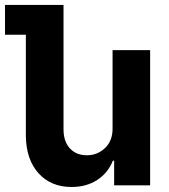

<svg xmlns="http://www.w3.org/2000/svg" viewBox="-51 -747 681 774"><path d="M402.8 -231.9V-544.9H554.2V0H409.2V-99.1H403.8Q384.8 -50.3 341.1 -21.7Q297.4 6.8 237.8 6.8Q154.3 6.8 104.5 -48.3Q54.7 -103.5 53.2 -198.2V-606.9H-30.8V-727.1H205.1V-225.1Q205.1 -177.2 230.5 -149.2Q255.9 -121.1 298.8 -121.1Q341.8 -121.1 372.3 -150.1Q402.8 -179.2 402.8 -228Z"/></svg>

Font: Telcell.Market
Style: Bold
Weight: 700
Designer: Rasmus Andersson, Sedrak Mkrtchyan
Version: Version 3.019;git-0a5106e0b